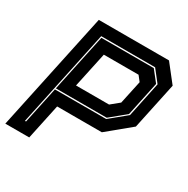

<svg xmlns="http://www.w3.org/2000/svg" viewBox="-171 -842 964 984"><g transform="rotate(30 311.0 -350.0)"><path d="M-12 0 137 -700H552.5L633.5 -597L575 -321.5L438.5 -209H174L129.5 0ZM68 -62.5H74.5L120.5 -279H424L519.5 -357.5L563 -564.5L508.5 -634H189.5ZM204 -350.5H399.5L448.5 -390.5L478 -528L454 -558.5H248.5ZM122 -286 194.5 -627H504.5L555.5 -562.5L512.5 -359.5L423 -286Z"/></g></svg>

Font: Tourney Thin ExtraBold
Style: Italic
Weight: 800
Italic angle: -12°
Version: Version 1.015